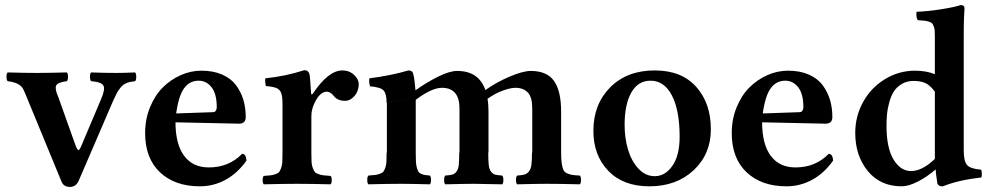

<svg xmlns="http://www.w3.org/2000/svg" viewBox="-20 -718 3866 750"><path d="M335.9 -400.9Q331.5 -405.3 331.5 -418Q331.5 -430.7 335.9 -435.1Q389.6 -433.1 434.1 -433.1Q465.8 -433.1 507.8 -435.1Q512.2 -430.7 512.2 -418Q512.2 -405.3 507.8 -400.9Q488.3 -398.9 474.9 -393.8Q461.4 -388.7 451.7 -376.7Q441.9 -364.7 436.8 -355.2Q431.6 -345.7 421.9 -324.2L287.1 -11.2Q276.4 12.2 252.9 12.2Q228.5 12.2 220.2 -8.8L89.8 -325.2Q73.7 -365.7 67.9 -374.5Q54.2 -393.6 20.5 -399.4Q15.6 -400.4 9.8 -400.9Q5.4 -405.3 5.4 -418Q5.4 -430.7 9.8 -435.1Q80.1 -433.1 123 -433.1Q168.9 -433.1 241.2 -435.1Q245.6 -430.7 245.6 -418Q245.6 -405.3 241.2 -400.9Q205.6 -396.5 199.5 -384Q193.4 -371.6 207 -340.8L275.9 -147.9Q282.2 -131.8 287.1 -131.8Q290 -131.8 295.9 -144L375 -331.1Q391.6 -369.1 384 -383.5Q376.5 -397.9 335.9 -400.9Z M668 -274.9 811.5 -279.8Q819.3 -279.8 823 -285.6Q826.7 -291.5 826.7 -298.8Q826.7 -351.6 806.4 -377.2Q786.1 -402.8 755.9 -402.8Q720.7 -402.8 699.2 -373.3Q677.7 -343.8 668 -274.9ZM925.8 -117.2Q940.9 -117.2 942.9 -90.8Q907.7 -41 860.8 -15.6Q814 9.8 760.7 9.8Q663.1 9.8 605 -44.9Q546.9 -99.6 546.9 -198.2Q546.9 -252 565.7 -298.3Q584.5 -344.7 615.2 -375.7Q646 -406.7 685.5 -424.3Q725.1 -441.9 766.6 -441.9Q813 -441.9 847.7 -426.8Q882.3 -411.6 901.9 -385.3Q921.4 -358.9 930.7 -327.9Q939.9 -296.9 939.9 -261.2Q939.9 -234.9 913.6 -234.9L665.5 -240.2Q665.5 -154.8 699.2 -109.4Q732.9 -64 795.9 -64Q874 -64 925.8 -117.2Z M1196.3 -265.1V-120.1Q1196.3 -98.6 1197 -85.2Q1197.8 -71.8 1201.9 -61.5Q1206.1 -51.3 1209.7 -46.4Q1213.4 -41.5 1223.9 -37.8Q1234.4 -34.2 1243.4 -33.2Q1252.4 -32.2 1271.5 -30.8Q1275.9 -26.4 1275.9 -14.4Q1275.9 -2.4 1271.5 2Q1191.4 0 1140.1 0Q1090.3 0 1010.3 2Q1005.9 -2.4 1005.9 -14.4Q1005.9 -26.4 1010.3 -30.8Q1028.8 -32.2 1037.6 -33.2Q1046.4 -34.2 1056.6 -37.8Q1066.9 -41.5 1070.6 -46.4Q1074.2 -51.3 1078.1 -61.5Q1082 -71.8 1082.8 -85.2Q1083.5 -98.6 1083.5 -120.1V-311Q1083.5 -341.3 1078.4 -354.7Q1073.2 -368.2 1060.5 -373.8Q1047.9 -379.4 1018.6 -381.8Q1017.1 -386.7 1016.1 -397Q1015.1 -407.2 1016.6 -412.1Q1094.2 -419.9 1168.5 -443.8Q1184.6 -443.8 1188.5 -429.2Q1191.4 -420.9 1195.3 -352.1Q1195.3 -350.1 1197.3 -349.4Q1199.2 -348.6 1201.2 -351.1Q1262.2 -442.9 1317.4 -442.9Q1344.2 -442.9 1362.8 -425.8Q1381.3 -408.7 1381.3 -389.2Q1381.3 -362.3 1365 -343.3Q1348.6 -324.2 1327.1 -324.2Q1298.8 -324.2 1284.2 -342.8Q1270.5 -359.9 1257.3 -359.9Q1233.4 -359.9 1214.8 -327.6Q1196.3 -295.4 1196.3 -265.1Z M1604 -122.1Q1604 -100.6 1604.7 -86.7Q1605.5 -72.8 1608.4 -62.7Q1611.3 -52.7 1614.5 -47.4Q1617.7 -42 1625.2 -38.8Q1632.8 -35.6 1639.4 -34.4Q1646 -33.2 1659.2 -32.2Q1663.6 -27.8 1663.6 -15.1Q1663.6 -2.4 1659.2 2Q1581.1 0 1546.9 0Q1495.1 0 1418.9 2Q1414.6 -2.4 1414.6 -15.1Q1414.6 -27.8 1418.9 -32.2Q1437.5 -33.7 1445.8 -34.7Q1454.1 -35.6 1464.1 -39.3Q1474.1 -43 1477.8 -47.9Q1481.4 -52.7 1485.1 -63Q1488.8 -73.2 1489.5 -86.7Q1490.2 -100.1 1490.2 -122.1H1491.2V-315.9L1588.9 -333L1490.2 -315.9Q1490.2 -351.6 1478.5 -364.5Q1466.8 -377.4 1425.3 -380.9Q1420.4 -398.9 1422.9 -412.1Q1508.3 -422.9 1575.2 -442.9Q1591.3 -442.9 1594.2 -429.2Q1599.6 -409.2 1603 -365.2Q1647.5 -397 1691.9 -418.9Q1736.3 -440.9 1766.1 -440.9Q1850.1 -440.9 1876 -366.2Q1918.5 -396.5 1970.7 -418.7Q2022.9 -440.9 2053.2 -440.9Q2116.7 -440.9 2144.3 -401.6Q2171.9 -362.3 2171.9 -282.2V-122.1Q2171.9 -96.7 2174.1 -81.1Q2176.3 -65.4 2180.2 -55.7Q2184.1 -45.9 2194.3 -41.3Q2204.6 -36.6 2214.6 -34.9Q2224.6 -33.2 2245.1 -32.2Q2249.5 -27.8 2249.5 -15.1Q2249.5 -2.4 2245.1 2Q2168.9 0 2115.2 0Q2076.2 0 2000 2Q1995.6 -2.4 1995.6 -15.1Q1995.6 -27.8 2000 -32.2Q2019 -33.7 2028.1 -35.9Q2037.1 -38.1 2045.2 -47.1Q2053.2 -56.2 2055.7 -73.5Q2058.1 -90.8 2058.1 -122.1H2059.1V-294.9Q2059.1 -337.9 2042 -356.4Q2024.9 -375 1993.2 -375Q1974.1 -375 1943.8 -364Q1913.6 -353 1884.3 -332Q1888.2 -310.5 1888.2 -282.2V-122.1H1887.2Q1887.2 -90.3 1889.2 -73.2Q1891.1 -56.2 1898.4 -47.1Q1905.8 -38.1 1914.3 -35.9Q1922.9 -33.7 1941.9 -32.2Q1946.3 -27.3 1946.3 -14.9Q1946.3 -2.4 1941.9 2Q1859.9 0 1831.1 0Q1797.4 0 1719.2 2Q1714.8 -2.4 1714.8 -14.6Q1714.8 -26.9 1719.2 -32.2Q1738.3 -33.7 1746.8 -35.9Q1755.4 -38.1 1762.7 -47.1Q1770 -56.2 1772 -73.2Q1773.9 -90.3 1773.9 -122.1H1774.9V-293.9Q1774.9 -375 1706.1 -375Q1666.5 -375 1604 -328.1Z M2297.9 -207Q2297.9 -310.5 2363.5 -376.7Q2429.2 -442.9 2537.6 -442.9Q2642.1 -442.9 2699.5 -378.9Q2756.8 -314.9 2756.8 -212.9Q2756.8 -116.2 2689.7 -53.2Q2622.6 9.8 2516.6 9.8Q2414.1 9.8 2356 -50.8Q2297.9 -111.3 2297.9 -207ZM2521 -402.8Q2472.2 -402.8 2446 -356.4Q2419.9 -310.1 2419.9 -230Q2419.9 -178.7 2433.1 -134Q2446.3 -89.4 2473.6 -59.6Q2501 -29.8 2537.6 -29.8Q2578.1 -29.8 2606.4 -70.1Q2634.8 -110.4 2634.8 -184.1Q2634.8 -287.1 2604.7 -345Q2574.7 -402.8 2521 -402.8Z M2959.5 -274.9 3103 -279.8Q3110.8 -279.8 3114.5 -285.6Q3118.2 -291.5 3118.2 -298.8Q3118.2 -351.6 3097.9 -377.2Q3077.6 -402.8 3047.4 -402.8Q3012.2 -402.8 2990.7 -373.3Q2969.2 -343.8 2959.5 -274.9ZM3217.3 -117.2Q3232.4 -117.2 3234.4 -90.8Q3199.2 -41 3152.3 -15.6Q3105.5 9.8 3052.2 9.8Q2954.6 9.8 2896.5 -44.9Q2838.4 -99.6 2838.4 -198.2Q2838.4 -252 2857.2 -298.3Q2876 -344.7 2906.7 -375.7Q2937.5 -406.7 2977.1 -424.3Q3016.6 -441.9 3058.1 -441.9Q3104.5 -441.9 3139.2 -426.8Q3173.8 -411.6 3193.4 -385.3Q3212.9 -358.9 3222.2 -327.9Q3231.4 -296.9 3231.4 -261.2Q3231.4 -234.9 3205.1 -234.9L2957 -240.2Q2957 -154.8 2990.7 -109.4Q3024.4 -64 3087.4 -64Q3165.5 -64 3217.3 -117.2Z M3631.8 -97.2V-115.2V-359.9Q3612.8 -385.7 3594 -393.8Q3575.2 -401.9 3548.8 -401.9Q3522.5 -401.9 3502.4 -389.9Q3482.4 -377.9 3471.4 -360.4Q3460.4 -342.8 3453.6 -317.9Q3446.8 -293 3444.8 -271.5Q3442.9 -250 3442.9 -226.1Q3442.9 -140.6 3470.2 -95.2Q3497.6 -49.8 3538.6 -49.8Q3582.5 -49.8 3631.8 -97.2ZM3631.8 -428.2V-574.2Q3631.8 -589.4 3631.1 -598.6Q3630.4 -607.9 3627.2 -615.7Q3624 -623.5 3620.4 -627.2Q3616.7 -630.9 3608.2 -633.5Q3599.6 -636.2 3590.3 -637.2Q3581.1 -638.2 3564.9 -639.2Q3557.1 -651.9 3560.5 -671.9Q3606 -673.8 3657 -681.9Q3708 -689.9 3732.9 -698.2Q3747.6 -698.2 3747.6 -686Q3747.6 -685.1 3747.3 -680.2Q3747.1 -675.3 3746.6 -666.5Q3746.1 -657.7 3745.6 -646.2Q3745.1 -634.8 3744.9 -617.9Q3744.6 -601.1 3744.6 -583V-130.9Q3744.6 -88.9 3757.3 -73.7Q3770 -58.6 3812.5 -55.2Q3814.9 -51.3 3815.2 -40.3Q3815.4 -29.3 3813.5 -24.9Q3721.7 -14.2 3663.6 9.8Q3647 11.2 3641.6 -1Q3635.7 -39.6 3634.8 -56.2Q3601.6 -27.3 3565.4 -8.8Q3529.3 9.8 3502 9.8Q3418.9 9.8 3369.9 -49.8Q3320.8 -109.4 3320.8 -199.2Q3320.8 -264.2 3351.8 -320.1Q3382.8 -376 3437 -408.9Q3491.2 -441.9 3554.7 -441.9Q3597.7 -441.9 3631.8 -428.2Z"/></svg>

Font: Common Serif SemiBold
Style: Regular
Weight: 600
Designer: Philipp H. Poll, Khaled Hosny
Foundry: Stefan Peev, Context Ltd.
Version: Version 1.026